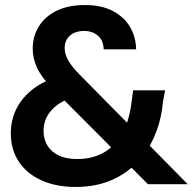

<svg xmlns="http://www.w3.org/2000/svg" viewBox="-20 -732 772 763"><path d="M568 0 191 -378Q146 -423 128 -461Q110 -499 110 -539Q110 -587 134 -626.5Q158 -666 204.5 -689Q251 -712 318 -712Q384 -712 429 -688Q474 -664 497 -624.5Q520 -585 521 -536H392Q391 -572 369 -590.5Q347 -609 315 -609Q279 -609 258 -590.5Q237 -572 237 -541Q237 -517 251.5 -491.5Q266 -466 297 -435L726 0ZM280 11Q203 11 144.5 -15.5Q86 -42 54.5 -90Q23 -138 23 -202Q23 -252 43 -295Q63 -338 103 -371.5Q143 -405 202 -425L222 -432L285 -351L265 -344Q210 -325 181.5 -290.5Q153 -256 153 -211Q153 -179 168.5 -153.5Q184 -128 214 -114Q244 -100 286 -100Q342 -100 384.5 -121.5Q427 -143 456 -186Q476 -215 487.5 -252.5Q499 -290 504 -336L509 -373H636L628 -330Q622 -264 601.5 -209.5Q581 -155 548 -113Q501 -53 434 -21Q367 11 280 11Z"/></svg>

Font: DM Sans 9pt 36pt
Style: Bold
Weight: 700
Version: Version 4.004;gftools[0.9.30]